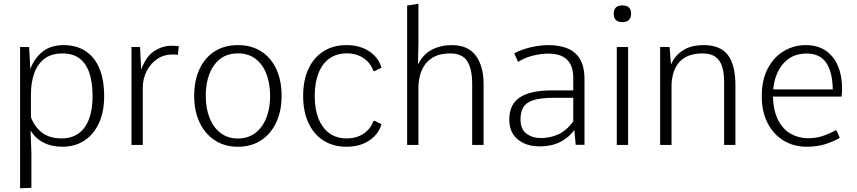

<svg xmlns="http://www.w3.org/2000/svg" viewBox="-20 -782 4622 1036"><path d="M88.4 233.9V-528.3H137.2L143.6 -408.7Q164.1 -466.3 208.7 -502.4Q253.4 -538.6 323.2 -538.6Q392.6 -538.6 441.7 -506.3Q490.7 -474.1 516.4 -412.6Q542 -351.1 542 -262.7Q542 -178.7 513.9 -117.7Q485.8 -56.6 435.1 -23.4Q384.3 9.8 315.9 9.8Q258.3 9.8 214.4 -12.9Q170.4 -35.6 145 -78.1L149.4 43.5V231.4ZM313 -35.2Q354 -35.2 385 -50.5Q416 -65.9 437 -95.2Q458 -124.5 468.8 -167Q479.5 -209.5 479.5 -263.2Q479.5 -336.9 462.2 -388.4Q444.8 -439.9 408.9 -466.8Q373 -493.7 318.4 -493.7Q256.3 -493.7 219 -464.4Q181.6 -435.1 164.3 -385.5Q147 -335.9 147 -274.9V-149.4Q166.5 -97.2 207 -66.2Q247.6 -35.2 313 -35.2Z M689.5 0V-528.3H735.8L741.7 -406.7Q769 -479.5 813.5 -507.3Q857.9 -535.2 904.8 -535.2Q916.5 -535.2 926.8 -534.4Q937 -533.7 944.8 -532.7L939.5 -485.4Q933.6 -486.8 926.3 -487.5Q918.9 -488.3 912.6 -488.3Q864.3 -488.3 827.6 -463.1Q791 -438 770.8 -397.2Q750.5 -356.4 750.5 -309.1V0Z M1264.2 9.8Q1191.4 9.8 1138.4 -25.4Q1085.4 -60.5 1056.6 -122.3Q1027.8 -184.1 1027.8 -264.2Q1027.8 -347.7 1056.4 -409.2Q1085 -470.7 1137.9 -504.6Q1190.9 -538.6 1264.2 -538.6Q1336.9 -538.6 1389.6 -504.6Q1442.4 -470.7 1470.9 -409.2Q1499.5 -347.7 1499.5 -264.2Q1499.5 -184.1 1470.9 -122.3Q1442.4 -60.5 1389.6 -25.4Q1336.9 9.8 1264.2 9.8ZM1264.2 -34.7Q1318.8 -34.7 1357.7 -64.5Q1396.5 -94.2 1417 -146Q1437.5 -197.8 1437.5 -263.2Q1437.5 -332.5 1417 -384.5Q1396.5 -436.5 1357.7 -465.3Q1318.8 -494.1 1264.2 -494.1Q1181.2 -494.1 1135.7 -430.9Q1090.3 -367.7 1090.3 -263.7Q1090.3 -197.8 1110.8 -146Q1131.3 -94.2 1170.2 -64.5Q1209 -34.7 1264.2 -34.7Z M1850.1 9.8Q1777.8 9.8 1725.3 -23.7Q1672.9 -57.1 1644.3 -118.9Q1615.7 -180.7 1615.7 -264.6Q1615.7 -349.1 1644.3 -410.4Q1672.9 -471.7 1725.3 -505.1Q1777.8 -538.6 1850.1 -538.6Q1900.4 -538.6 1939 -522.7Q1977.5 -506.8 2002.9 -479.5Q2028.3 -452.1 2038.6 -417L2002.4 -398.9H1995.1Q1980 -441.9 1942.1 -468Q1904.3 -494.1 1851.1 -494.1Q1795.9 -494.1 1757.3 -466.3Q1718.8 -438.5 1698.5 -387Q1678.2 -335.4 1678.2 -264.6Q1678.2 -193.8 1698.5 -142.3Q1718.8 -90.8 1757.3 -63Q1795.9 -35.2 1851.1 -35.2Q1903.8 -35.2 1941.9 -60.8Q1980 -86.4 1995.1 -129.4H2003.4L2038.6 -111.8Q2028.8 -77.1 2003.4 -49.8Q1978 -22.5 1939.2 -6.3Q1900.4 9.8 1850.1 9.8Z M2176.8 0V-752L2237.8 -761.7V-552.2L2235.4 -434.6Q2262.7 -489.3 2310.3 -513.9Q2357.9 -538.6 2418.5 -538.6Q2504.9 -538.6 2547.1 -481.9Q2589.4 -425.3 2589.4 -328.6V0H2527.8V-329.1Q2527.8 -410.6 2501 -452.1Q2474.1 -493.7 2408.7 -493.7Q2358.4 -493.7 2325.2 -477.1Q2292 -460.4 2272.9 -433.1Q2253.9 -405.8 2245.8 -373.5Q2237.8 -341.3 2237.8 -310.1V0Z M2891.6 7.8Q2818.8 7.8 2773.4 -30Q2728 -67.9 2728 -137.7Q2728 -176.3 2741.2 -205.6Q2754.4 -234.9 2782.5 -254.6Q2810.5 -274.4 2855 -284.4Q2899.4 -294.4 2961.9 -294.4H3073.2V-361.8Q3073.2 -427.2 3039.6 -460Q3005.9 -492.7 2939 -492.7Q2899.4 -492.7 2855.2 -481.7Q2811 -470.7 2775.4 -448.2L2754.9 -493.7Q2776.4 -506.8 2807.4 -516.8Q2838.4 -526.9 2872.6 -532.7Q2906.7 -538.6 2938.5 -538.6Q2997.1 -538.6 3041 -521.2Q3085 -503.9 3109.4 -463.4Q3133.8 -422.9 3133.8 -353.5V-0.5H3086.4L3079.1 -80.1Q3050.3 -43.9 3019 -24.9Q2987.8 -5.9 2955.6 1Q2923.3 7.8 2891.6 7.8ZM2897.5 -37.1Q2946.3 -37.1 2990.2 -55.9Q3034.2 -74.7 3073.2 -126.5V-254.4H2971.2Q2896 -254.4 2856.4 -241Q2816.9 -227.5 2802.7 -201.7Q2788.6 -175.8 2788.6 -137.7Q2788.6 -84.5 2820.8 -60.8Q2853 -37.1 2897.5 -37.1Z M3308.1 0V-528.3H3369.1V0ZM3338.4 -662.6Q3314.9 -662.6 3303.2 -674.3Q3291.5 -686 3291.5 -708Q3291.5 -730 3303.2 -741.5Q3314.9 -752.9 3338.4 -752.9Q3361.8 -752.9 3373.5 -741.5Q3385.3 -730 3385.3 -708Q3385.3 -686 3373.5 -674.3Q3361.8 -662.6 3338.4 -662.6Z M3542 0V-528.3H3592.8L3600.6 -434.1Q3622.6 -483.4 3666 -511Q3709.5 -538.6 3777.8 -538.6Q3866.7 -538.6 3907.5 -485.1Q3948.2 -431.6 3948.2 -321.3V0H3887.2V-339.8Q3887.2 -386.7 3877 -421.1Q3866.7 -455.6 3841.3 -474.6Q3815.9 -493.7 3771 -493.7Q3722.2 -493.7 3689.7 -478.8Q3657.2 -463.9 3638.4 -438.5Q3619.6 -413.1 3611.6 -381.8Q3603.5 -350.6 3603.5 -317.9V0Z M4332.5 9.8Q4262.7 9.8 4207.8 -23.7Q4152.8 -57.1 4121.6 -118.4Q4090.3 -179.7 4090.3 -262.2Q4090.3 -351.1 4123 -412.8Q4155.8 -474.6 4210 -506.6Q4264.2 -538.6 4327.6 -538.6Q4390.1 -538.6 4433.8 -509.8Q4477.5 -481 4500.7 -427.7Q4523.9 -374.5 4523.9 -300.3Q4523.9 -292.5 4523.2 -283.9Q4522.5 -275.4 4521.7 -268.8Q4521 -262.2 4520.5 -260.7H4150.4Q4153.3 -182.6 4179.2 -133.1Q4205.1 -83.5 4247.3 -59.8Q4289.6 -36.1 4340.3 -36.1Q4381.8 -36.1 4417.2 -47.6Q4452.6 -59.1 4488.3 -78.6H4493.7L4511.2 -38.1Q4476.1 -17.6 4432.1 -3.9Q4388.2 9.8 4332.5 9.8ZM4152.3 -299.8H4473.6Q4471.7 -394 4438 -443.6Q4404.3 -493.2 4332 -493.2Q4254.4 -493.2 4207.3 -439.7Q4160.2 -386.2 4152.3 -299.8Z"/></svg>

Font: Comme ExtraLight
Style: Regular
Weight: 250
Version: Version 1.000;gftools[0.9.27]